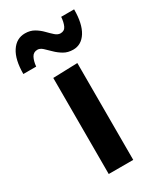

<svg xmlns="http://www.w3.org/2000/svg" viewBox="-224 -799 718 862"><g transform="rotate(-30 135.0 -367.5)"><path d="M72 0V-498L199 -502V0ZM214 -563Q186.5 -563 165.8 -575.2Q145 -587.5 129 -603.5Q113 -619.5 99.8 -631.5Q86.5 -643.5 73.5 -643.5Q52.5 -643.5 43 -625.5Q33.5 -607.5 31 -580.5H-35.5Q-35.5 -655 -9.2 -695Q17 -735 61.5 -735Q88.5 -735 108.8 -723Q129 -711 144.5 -695Q160 -679 173.5 -667Q187 -655 201 -655Q221.5 -655 229.8 -673Q238 -691 240 -718H307Q307 -643.5 281.8 -603.2Q256.5 -563 214 -563Z"/></g></svg>

Font: Commissioner SemiBold
Style: Regular
Weight: 600
Designer: Kostas Bartsokas
Foundry: Kostas Bartsokas
Version: Version 1.000; ttfautohint (v1.8.3)